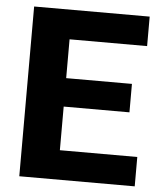

<svg xmlns="http://www.w3.org/2000/svg" viewBox="-52 -756 664 801"><g transform="rotate(5 280.5 -355.5)"><path d="M542 -123V0H58.6V-710.9H542.5V-587.4H217.8V-424.8H493.2V-305.7H217.8V-123Z"/></g></svg>

Font: Vazirmatn RD UI ExtraBold
Style: Regular
Weight: 800
Designer: Saber Rastikerdar
Foundry: Saber Rastikerdar
Version: Version 33.003